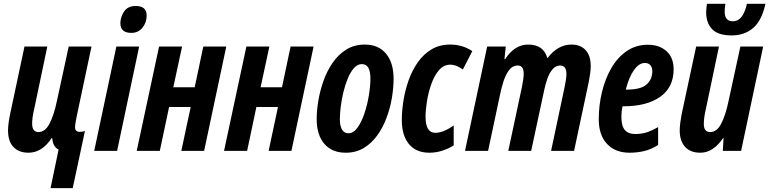

<svg xmlns="http://www.w3.org/2000/svg" viewBox="-20 -788 4019 1003"><path d="M244.1 194.8 286.1 -6.8Q255.9 -21 252.9 -66.9H250Q199.7 9.8 128.9 9.8Q78.6 9.8 50.3 -20Q22 -49.8 22 -106.9Q22 -124 25.1 -147.7Q28.3 -171.4 33.2 -193.8L107.9 -544.9H227.1L159.2 -221.2Q147.9 -174.8 147.9 -142.1Q147.9 -98.1 181.2 -98.1Q215.8 -98.1 238.8 -142.3Q261.7 -186.5 276.9 -258.8L338.9 -544.9H458L380.9 -181.2Q377.4 -164.6 374.8 -149.2Q372.1 -133.8 372.1 -123Q372.1 -109.4 379.2 -104.2Q386.2 -99.1 396 -99.1Q401.4 -99.1 408.7 -100.1Q416 -101.1 423.8 -104L359.9 194.8Z M666 -616.2Q608.9 -616.2 608.9 -667Q608.9 -698.7 628.2 -727.8Q647.5 -756.8 689 -756.8Q746.1 -756.8 746.1 -707Q746.1 -669.9 724.1 -643.1Q702.1 -616.2 666 -616.2ZM472.2 0 587.9 -544.9H707L591.8 0Z M694.3 0 811 -544.9H931.2L885.3 -332H997.1L1042 -544.9H1162.1L1046.4 0H927.2L976.1 -229H863.3L814.9 0Z M1150.4 0 1267.1 -544.9H1387.2L1341.3 -332H1453.1L1498 -544.9H1618.2L1502.4 0H1383.3L1432.1 -229H1319.3L1271 0Z M1786.1 9.8Q1714.4 9.8 1674.3 -36.6Q1634.3 -83 1634.3 -167Q1634.3 -209.5 1642.8 -261Q1651.4 -312.5 1669.4 -364.3Q1687.5 -416 1717 -459.2Q1746.6 -502.4 1788.6 -528.8Q1830.6 -555.2 1886.2 -555.2Q1957 -555.2 1996.6 -507.6Q2036.1 -460 2036.1 -377Q2036.1 -329.1 2027.1 -275.9Q2018.1 -222.7 1999 -171.9Q1980 -121.1 1950.4 -80.1Q1920.9 -39.1 1879.9 -14.6Q1838.9 9.8 1786.1 9.8ZM1800.3 -91.8Q1826.7 -91.8 1847.9 -121.6Q1869.1 -151.4 1884.3 -197Q1899.4 -242.7 1907.2 -291.3Q1915 -339.8 1915 -377.9Q1915 -414.1 1904.3 -433.6Q1893.6 -453.1 1870.1 -453.1Q1847.7 -453.1 1829.3 -432.6Q1811 -412.1 1797.1 -378.9Q1783.2 -345.7 1773.9 -306.9Q1764.6 -268.1 1760 -231Q1755.4 -193.8 1755.4 -166Q1755.4 -130.9 1766.6 -111.3Q1777.8 -91.8 1800.3 -91.8Z M2223.1 9.8Q2153.8 9.8 2116.5 -35.2Q2079.1 -80.1 2079.1 -161.1Q2079.1 -210 2087.9 -264.2Q2096.7 -318.4 2115.2 -370.1Q2133.8 -421.9 2163.3 -463.6Q2192.9 -505.4 2234.6 -530.3Q2276.4 -555.2 2331.1 -555.2Q2396.5 -555.2 2447.3 -521L2397.9 -424.8Q2383.8 -436 2366.2 -443.1Q2348.6 -450.2 2332 -450.2Q2297.9 -450.2 2273.2 -421.4Q2248.5 -392.6 2233.2 -348.9Q2217.8 -305.2 2210.4 -259Q2203.1 -212.9 2203.1 -178.2Q2203.1 -94.2 2253.9 -94.2Q2296.4 -94.2 2350.1 -132.8V-28.8Q2327.1 -13.2 2293.2 -1.7Q2259.3 9.8 2223.1 9.8Z M2409.2 0 2524.9 -544.9H2622.1L2615.2 -479H2619.1Q2640.6 -514.2 2671.4 -534.7Q2702.1 -555.2 2739.3 -555.2Q2818.8 -555.2 2838.9 -485.8H2841.8Q2865.2 -518.1 2896.7 -536.6Q2928.2 -555.2 2964.8 -555.2Q3012.7 -555.2 3039.3 -526.1Q3065.9 -497.1 3065.9 -442.9Q3065.9 -426.3 3063.2 -405.5Q3060.5 -384.8 3056.2 -362.8L2979 0H2858.9L2929.2 -332Q2933.6 -352.1 2936.3 -370.6Q2939 -389.2 2939 -401.9Q2939 -445.8 2906.2 -445.8Q2883.3 -445.8 2866.7 -426.3Q2850.1 -406.7 2839.6 -377.4Q2829.1 -348.1 2823.2 -318.8L2754.9 0H2635.3L2707 -335.9Q2710.9 -355.5 2713.4 -373.3Q2715.8 -391.1 2715.8 -402.8Q2715.8 -445.8 2684.1 -445.8Q2658.2 -445.8 2640.1 -422.6Q2622.1 -399.4 2610.6 -364Q2599.1 -328.6 2591.8 -292L2529.8 0Z M3269 9.8Q3193.8 9.8 3150.9 -36.4Q3107.9 -82.5 3107.9 -165Q3107.9 -237.3 3124.5 -306.6Q3141.1 -376 3173.3 -431.9Q3205.6 -487.8 3253.7 -521Q3301.8 -554.2 3364.7 -554.2Q3424.8 -554.2 3461.9 -520.5Q3499 -486.8 3499 -426.8Q3499 -331.5 3428.7 -282.2Q3358.4 -232.9 3239.7 -232.9H3231.9Q3226.1 -206.1 3226.1 -178.2Q3226.1 -129.9 3244.1 -108.9Q3262.2 -87.9 3297.9 -87.9Q3329.6 -87.9 3356 -95.9Q3382.3 -104 3418 -124V-30.8Q3382.3 -7.8 3345.5 1Q3308.6 9.8 3269 9.8ZM3249 -319.8H3252Q3328.6 -319.8 3358.2 -347.2Q3387.7 -374.5 3387.7 -416Q3387.7 -435.5 3377.7 -447.3Q3367.7 -459 3348.1 -459Q3318.4 -459 3292 -422.1Q3265.6 -385.3 3249 -319.8Z M3638.7 9.8Q3586.4 9.8 3558.6 -21Q3530.8 -51.8 3530.8 -106.9Q3530.8 -125 3533.9 -147.7Q3537.1 -170.4 3541 -191.9L3616.7 -544.9H3735.8L3668 -221.2Q3656.7 -174.8 3656.7 -140.1Q3656.7 -98.1 3689.9 -98.1Q3725.1 -98.1 3747.8 -142.3Q3770.5 -186.5 3785.6 -258.8L3847.7 -544.9H3966.8L3851.6 0H3755.9L3759.8 -65.9H3756.8Q3733.4 -30.8 3703.6 -10.5Q3673.8 9.8 3638.7 9.8ZM3801.8 -603Q3731 -603 3700 -635.7Q3668.9 -668.5 3668.9 -724.1Q3668.9 -732.4 3670.2 -744.6Q3671.4 -756.8 3672.9 -768.1H3769.5Q3767.6 -757.3 3766.6 -746.6Q3765.6 -735.8 3765.6 -727.1Q3765.6 -676.8 3808.6 -676.8Q3861.8 -676.8 3881.8 -768.1H3978.5Q3960 -681.6 3915 -642.3Q3870.1 -603 3801.8 -603Z"/></svg>

Font: Open Sans Condensed
Style: Bold Italic
Weight: 700
Width: 3
Italic angle: -12°
Designer: Monotype Design Team
Foundry: Monotype Imaging Inc.
Version: Version 3.003; ttfautohint (v1.8.4)